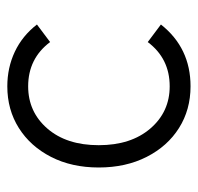

<svg xmlns="http://www.w3.org/2000/svg" viewBox="-28 -502 541 525"><g transform="rotate(-90 242.5 -239.5)"><path d="M269 11Q205 11 155 -20.5Q105 -52 76 -109Q47 -166 47 -240Q47 -314 76 -370.5Q105 -427 155 -458.5Q205 -490 269 -490Q320 -490 363.5 -469.5Q407 -449 438 -409L390 -373Q345 -433 269 -433Q199 -433 153.5 -380.5Q108 -328 108 -240Q108 -152 153.5 -99Q199 -46 269 -46Q345 -46 390 -106L438 -70Q374 11 269 11Z"/></g></svg>

Font: Zen Kaku Gothic Antique
Style: Regular
Weight: 400
Designer: Yoshimichi Ohira
Foundry: Positype
Version: Version 1.001